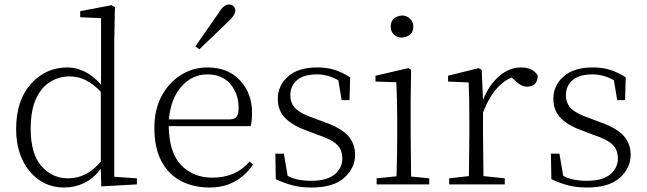

<svg xmlns="http://www.w3.org/2000/svg" viewBox="-20 -823 2886 857"><path d="M432 9 430 -69Q397 -26 355.5 -6Q314 14 267 14Q172 14 112 -59Q52 -132 52 -247Q52 -375 118 -448.5Q184 -522 281 -522Q319 -522 357 -504Q395 -486 431 -445V-742L338 -746V-773L478 -800L493 -791L490 -641V-34L591 -27V0ZM430 -102V-413Q366 -482 291 -482Q244 -482 204 -457.5Q164 -433 140.5 -381.5Q117 -330 117 -248Q117 -136 165 -81.5Q213 -27 284 -27Q368 -27 430 -102Z M852 -616Q907 -695 955 -764Q978 -803 1002 -803Q1013 -803 1021.5 -796Q1030 -789 1030 -775Q1030 -754 994 -722Q937 -668 870 -603ZM915 14Q844 14 788 -15Q732 -44 700.5 -103.5Q669 -163 669 -252Q669 -334 701.5 -394.5Q734 -455 788 -488.5Q842 -522 906 -522Q998 -522 1051.5 -464Q1105 -406 1105 -320Q1105 -284 1099 -260H733Q735 -141 789 -85.5Q843 -30 928 -30Q1033 -30 1094 -102L1109 -88Q1076 -40 1028 -13Q980 14 915 14ZM734 -290H1004Q1028 -290 1036.5 -302.5Q1045 -315 1045 -341Q1045 -404 1008.5 -447.5Q972 -491 905 -491Q838 -491 790 -437Q742 -383 734 -290Z M1370 14Q1324 14 1287 4.5Q1250 -5 1211 -23L1209 -137H1247L1264 -38Q1303 -16 1370 -16Q1439 -16 1473.5 -44.5Q1508 -73 1508 -116Q1508 -154 1484 -177.5Q1460 -201 1399 -221L1349 -240Q1289 -261 1254.5 -294.5Q1220 -328 1220 -382Q1220 -441 1265.5 -481.5Q1311 -522 1396 -522Q1440 -522 1474 -511Q1508 -500 1543 -478L1540 -376H1505L1490 -465Q1443 -491 1395 -491Q1335 -491 1305.5 -465Q1276 -439 1276 -399Q1276 -360 1301 -337Q1326 -314 1380 -296L1428 -278Q1502 -252 1533.5 -217Q1565 -182 1565 -132Q1565 -73 1516.5 -29.5Q1468 14 1370 14Z M1774 -655Q1753 -655 1738.5 -668.5Q1724 -682 1724 -704Q1724 -748 1774 -754Q1794 -754 1809.5 -740Q1825 -726 1825 -704Q1825 -661 1774 -655ZM1749 0H1661V-27L1750 -36Q1753 -145 1753 -226V-281Q1753 -383 1749 -456L1656 -459V-485L1803 -519L1815 -511L1813 -377V-226L1815 -35L1896 -27V0Z M2072 0H1985V-27L2073 -37L2075 -226V-281Q2075 -385 2072 -455L1980 -459V-485L2117 -519L2130 -511L2136 -377Q2162 -443 2207.5 -482.5Q2253 -522 2305 -522Q2359 -522 2380 -486Q2380 -438 2334 -436Q2318 -436 2304 -444Q2290 -452 2274 -468L2264 -477Q2183 -444 2136 -321V-226L2138 -37L2233 -27V0Z M2600 14Q2554 14 2517 4.5Q2480 -5 2441 -23L2439 -137H2477L2494 -38Q2533 -16 2600 -16Q2669 -16 2703.5 -44.5Q2738 -73 2738 -116Q2738 -154 2714 -177.5Q2690 -201 2629 -221L2579 -240Q2519 -261 2484.5 -294.5Q2450 -328 2450 -382Q2450 -441 2495.5 -481.5Q2541 -522 2626 -522Q2670 -522 2704 -511Q2738 -500 2773 -478L2770 -376H2735L2720 -465Q2673 -491 2625 -491Q2565 -491 2535.5 -465Q2506 -439 2506 -399Q2506 -360 2531 -337Q2556 -314 2610 -296L2658 -278Q2732 -252 2763.5 -217Q2795 -182 2795 -132Q2795 -73 2746.5 -29.5Q2698 14 2600 14Z"/></svg>

Font: Minh Nguyen ExtraLight
Style: Regular
Weight: 250
Designer: Ryoko NISHIZUKA 西塚涼子 (kana & ideographs); Frank Grießhammer (Latin, Greek & Cyrillic); Wenlong ZHANG 张文龙 (bopomofo); San
Foundry: Adobe
Version: Version 1.100;July 7, 2023;FontCreator 14.0.0.2814 64-bit